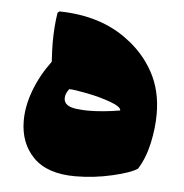

<svg xmlns="http://www.w3.org/2000/svg" viewBox="-40 -473 493 514"><g transform="rotate(5 206.5 -216.0)"><path d="M383 -183Q383 -145 374 -104Q365 -63 346 -33Q329 -21 279.5 -9.5Q230 2 180 2Q105 2 67.5 -36Q30 -74 30 -135Q30 -174 46 -216.5Q62 -259 91 -298Q89 -330 89 -349Q89 -393 95 -430L100 -434Q212 -432 285 -376Q330 -343 356.5 -294.5Q383 -246 383 -183ZM198 -176Q239 -176 285 -184Q285 -194 256.5 -204.5Q228 -215 192.5 -222Q157 -229 144 -229Q134 -216 134 -204Q134 -182 168 -178Q186 -176 198 -176Z"/></g></svg>

Font: Lalezar
Style: Regular
Weight: 400
Designer: Borna Izadpanah
Foundry: Borna Izadpanah
Version: Version 1.004